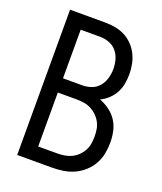

<svg xmlns="http://www.w3.org/2000/svg" viewBox="-136 -824 772 913"><g transform="rotate(20 250.0 -367.5)"><path d="M60 0H237Q265 0 293.5 -4.5Q322 -9 348 -21Q374 -33 395.5 -52.5Q417 -72 431 -97Q445 -122 450.5 -150Q456 -178 456 -207Q456 -235 450 -263Q444 -291 428.5 -315Q413 -339 389.5 -356Q366 -373 340 -383Q362 -393 380 -410Q398 -427 409.5 -448Q421 -469 425.5 -493.5Q430 -518 430 -542Q430 -568 425 -593.5Q420 -619 408.5 -642Q397 -665 378.5 -684Q360 -703 337 -714.5Q314 -726 288.5 -730.5Q263 -735 237 -735H60ZM140 -417V-663H237Q261 -663 283.5 -655Q306 -647 321.5 -629Q337 -611 343.5 -587.5Q350 -564 350 -540Q350 -517 343.5 -493.5Q337 -470 321.5 -451.5Q306 -433 283.5 -425Q261 -417 237 -417ZM140 -72V-345H237Q255 -345 273.5 -342Q292 -339 308.5 -330.5Q325 -322 338.5 -309Q352 -296 361 -279.5Q370 -263 373 -245Q376 -227 376 -208Q376 -190 373 -171.5Q370 -153 361 -136.5Q352 -120 338.5 -107Q325 -94 308.5 -86Q292 -78 273.5 -75Q255 -72 237 -72Z"/></g></svg>

Font: Iosevka SS09
Style: Regular
Weight: 400
Monospace: yes
Designer: Belleve Invis
Foundry: Belleve Invis
Version: Version 5.2.1; ttfautohint (v1.8.3)